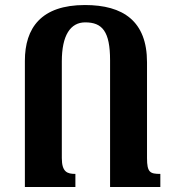

<svg xmlns="http://www.w3.org/2000/svg" viewBox="-20 -744 686 764"><path d="M280 0V-52C248 -52 226 -59 226 -115V-500C226 -603 260 -655 319 -655C387 -655 418 -619 418 -504V0H618V-52C577 -52 565 -58 565 -115V-496C565 -660 470 -724 318 -724C144 -724 79 -633 79 -502V0Z"/></svg>

Font: Noto Serif Armenian ExtraCondensed ExtraBold
Style: Regular
Weight: 800
Width: 2
Designer: Monotype Design Team
Foundry: Monotype Imaging Inc.
Version: Version 2.008